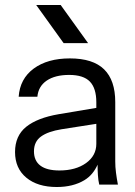

<svg xmlns="http://www.w3.org/2000/svg" viewBox="-20 -746 539 766"><path d="M442.7 -57.6C440.7 -72.8 439.8 -87.4 439.8 -101.6V-338.8C439.8 -396.9 424.9 -440.4 395.2 -469.5C365.6 -498.4 320.1 -513 258.8 -513C199.4 -513 151.3 -499.5 114.5 -472.4C77.8 -445.3 57.8 -407.8 54.5 -360H129.1C131.6 -387.7 144.1 -409.2 166.3 -424.4C188.6 -439.5 218.4 -447.1 255.9 -447.1C293.9 -447.1 321.5 -438.2 338.6 -420.5C355.7 -402.8 364.3 -375.2 364.3 -337.8V-315.6L214.2 -290.4C157.5 -280.7 114.2 -263.9 84.5 -240.1C54.8 -216.1 40 -182.5 40 -139.4C40 -96.2 55 -62 85 -37.2C115 -12.3 155.5 0.1 206.5 0.1C249.7 0.1 286.4 -9 316.4 -27C341.4 -42 357.9 -63.6 369.3 -89C369.4 -72.9 369.8 -58.6 370.6 -47.4C371.5 -33.2 373.3 -20.6 375.9 -9.6H450.4C447.2 -26.4 444.6 -42.4 442.7 -57.5ZM364.3 -172.3C364.3 -140.7 350.6 -115 323.1 -95.3C295.7 -75.7 260.4 -65.9 217.1 -65.9C183.6 -65.9 158.3 -72.3 141.2 -85.2C124.1 -98.1 115.5 -117.1 115.5 -142.3C115.5 -168.1 124.9 -187.8 143.6 -201.3C162.3 -214.9 189.7 -224.6 225.9 -230.4L364.3 -252ZM331.4 -574 222.1 -726H124.5L233.8 -574Z"/></svg>

Font: Diatome
Style: Regular
Weight: 400
Designer: 15.100.17
Foundry: 15.100.17
Version: Version 1.008;Fontself Maker 3.5.8